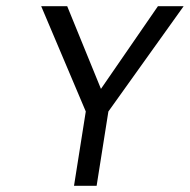

<svg xmlns="http://www.w3.org/2000/svg" viewBox="-20 -600 613 620"><path d="M113 -580 257 -240 219 0H292L330 -240L573 -580H490L306 -313L197 -580Z"/></svg>

Font: Charger Sport
Style: DfNrwObl
Weight: 400
Designer: Jasper
Foundry: Cannot Into Space Fonts
Version: Version 1.1